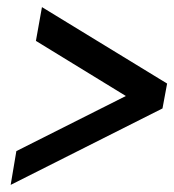

<svg xmlns="http://www.w3.org/2000/svg" viewBox="-20 -520 490 540"><path d="M98 -500 81 -405 334 -250 26 -95 10 0 437 -215 450 -285Z"/></svg>

Font: Scada
Style: Italic
Weight: 400
Designer: Jovanny Lemonad
Foundry: Jovanny Lemonad
Version: Version 3.005